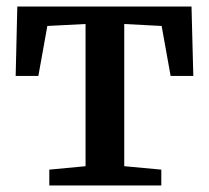

<svg xmlns="http://www.w3.org/2000/svg" viewBox="-20 -568 640 588"><path d="M131 0V-48.5L242 -59V-494.5L125 -488.5L97.5 -335.5H28L33 -548H566.5L572 -335.5H502.5L475 -488.5L360.5 -494.5V-59L474 -48.5V0Z"/></svg>

Font: Merriweather 36pt SemiBold
Style: Regular
Weight: 600
Version: Version 2.100